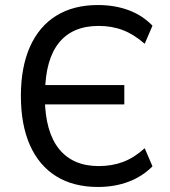

<svg xmlns="http://www.w3.org/2000/svg" viewBox="-20 -734 674 763"><path d="M369 9Q272 9 203.5 -33.5Q135 -76 99 -157Q63 -238 63 -353Q63 -467 99 -548Q135 -629 203.5 -671.5Q272 -714 369 -714Q435 -714 490 -694Q545 -674 586 -632L555 -560Q513 -597 469 -614Q425 -631 372 -631Q269 -631 215 -565Q161 -499 159 -368L134 -396H474V-319H133L158 -344Q160 -209 215 -141.5Q270 -74 372 -74Q425 -74 469 -90.5Q513 -107 555 -145L586 -73Q545 -32 490 -11.5Q435 9 369 9Z"/></svg>

Font: Nunito Sans 10pt SemiCondensed Medium
Style: Regular
Weight: 500
Width: 4
Designer: Vernon Adams
Foundry: Vernon Adams
Version: Version 3.101;gftools[0.9.27]